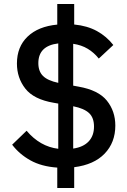

<svg xmlns="http://www.w3.org/2000/svg" viewBox="-20 -831 640 964"><path d="M267.5 113V10.5Q188 5 132.5 -26Q77 -57 41 -104.5L113.5 -174.5Q181 -95 272.5 -84V-311L249.5 -315Q149.5 -332 107.2 -386Q65 -440 65 -512Q65 -596 118.5 -647.2Q172 -698.5 267.5 -707.5V-811H352.5V-708Q418.5 -701.5 466.8 -675Q515 -648.5 549 -605L476 -537Q451.5 -567.5 420.2 -586.2Q389 -605 347.5 -611V-401L374.5 -396Q474 -378.5 516.5 -325.8Q559 -273 559 -200.5Q559 -115.5 505.5 -59.8Q452 -4 352.5 8.5V113ZM172.5 -514Q172.5 -473 195.8 -449.8Q219 -426.5 272.5 -415V-613Q172.5 -601 172.5 -514ZM452 -195.5Q452 -240 427.2 -263.2Q402.5 -286.5 347.5 -297.5V-85Q398.5 -92.5 425.2 -121Q452 -149.5 452 -195.5Z"/></svg>

Font: Lilex Medium
Style: Regular
Weight: 500
Designer: Mike Abbink, Paul van der Laan, Pieter van Rosmalen, Mikhael Khrustik
Foundry: Mikhael Khrustik
Version: Version 1.100